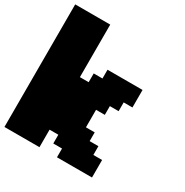

<svg xmlns="http://www.w3.org/2000/svg" viewBox="-196 -1031 1142 1187"><g transform="rotate(30 375.0 -437.5)"><path d="M375 0H625V-125H562.5V-187.5H500V-250H437.5V-375H500V-437.5H562.5V-500H625V-625H375V-562.5H312.5V-500H250V-875H0V0H250V-125H312.5V-62.5H375Z"/></g></svg>

Font: Faithful 32x
Style: Bold
Weight: 400
Foundry: Faithful Resource Pack
Version: Version 1.0; January 27, 2023